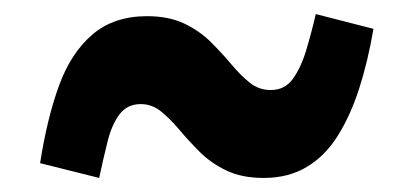

<svg xmlns="http://www.w3.org/2000/svg" viewBox="-20 -494 586 273"><path d="M355 -241Q324 -241 302 -251.5Q280 -262 264 -278Q248 -294 235 -309.5Q222 -325 209 -335.5Q196 -346 180 -346Q161 -346 150 -331.5Q139 -317 133 -293Q127 -269 121 -241L37 -262Q47 -326 64 -372.5Q81 -419 111.5 -445Q142 -471 189 -471Q220 -471 242 -460.5Q264 -450 280 -434Q296 -418 309 -402.5Q322 -387 335 -376.5Q348 -366 365 -366Q385 -366 396.5 -382Q408 -398 415.5 -423Q423 -448 429 -474L511 -453Q503 -406 490.5 -367.5Q478 -329 460 -300.5Q442 -272 416 -256.5Q390 -241 355 -241Z"/></svg>

Font: Roboto Serif 20pt
Style: Bold
Weight: 700
Version: Version 1.008